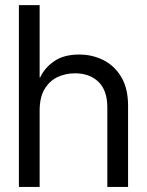

<svg xmlns="http://www.w3.org/2000/svg" viewBox="-20 -739 581 759"><path d="M136.7 -301.8V0H54.7V-718.8H136.7V-432.6H138.7Q155.8 -470.2 193.8 -496.8Q231.9 -523.4 293 -523.4Q345.2 -523.4 389.2 -501.2Q433.1 -479 459.7 -434.1Q486.3 -389.2 486.3 -320.3V0H404.3V-314.5Q404.3 -381.3 369.4 -415.3Q334.5 -449.2 276.4 -449.2Q238.8 -449.2 207 -434.1Q175.3 -418.9 156 -386.5Q136.7 -354 136.7 -301.8Z"/></svg>

Font: Inter Display V
Style: Regular
Weight: 400
Designer: Rasmus Andersson
Foundry: rsms
Version: Version 3.015;git-src